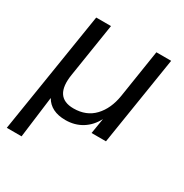

<svg xmlns="http://www.w3.org/2000/svg" viewBox="-156 -609 873 912"><g transform="rotate(30 280.5 -153.0)"><path d="M6 180 112 -486H193L147 -193Q125 -58 234 -58Q304 -58 346.5 -103Q389 -148 401 -223L442 -486H523L446 0H367L381 -85Q358 -40 318.5 -15.5Q279 9 228 9Q148 9 116 -47L87 180Z"/></g></svg>

Font: Nunito Sans
Style: Italic
Weight: 400
Italic angle: -9°
Designer: Vernon Adams
Foundry: Vernon Adams
Version: Version 3.006; ttfautohint (v1.8.3)